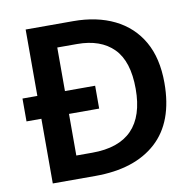

<svg xmlns="http://www.w3.org/2000/svg" viewBox="-80 -889 895 877"><g transform="rotate(-10 368.0 -450.0)"><path d="M315 -807Q425 -807 506.5 -767Q588 -727 632.5 -649.5Q677 -572 677 -457Q677 -276 576 -184.5Q475 -93 293 -93H95V-393H26V-499H95V-807ZM315 -701H223V-499H363V-393H223V-200H297Q543 -200 543 -453Q543 -581 483.5 -641Q424 -701 315 -701Z"/></g></svg>

Font: Noto Sans Telugu UI SemiBold
Style: Regular
Weight: 600
Designer: Jelle Bosma - Monotype Design Team
Foundry: Monotype Imaging Inc.
Version: Version 2.005; ttfautohint (v1.8.4.7-5d5b)